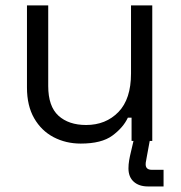

<svg xmlns="http://www.w3.org/2000/svg" viewBox="-20 -508 652 692"><path d="M271 9.5Q217.5 9.5 173.2 -13.6Q129 -36.8 103.1 -81.9Q77.2 -127 77.2 -192.5V-488.5H153.8V-198Q153.8 -124.8 190.6 -91.1Q227.5 -57.5 290.5 -57.5Q361.2 -57.5 406.8 -104.2Q452.2 -151 452.2 -243.2V-488.5H528.8V0H454.2V-83.8H440.8Q424.2 -48.2 385.2 -19.4Q346.2 9.5 271 9.5ZM569.5 164H513.5Q481 164 462 146.9Q443 129.8 443 98.8Q443 84.5 445.5 69.8Q448 55 452 39L464.2 -13.2H522L509 57.5Q508 66 506.5 71.6Q505 77.2 505 84.2Q505 104 527.2 104H569.5Z"/></svg>

Font: Space Grotesk Variable Light
Style: Regular
Weight: 300
Designer: Florian Karsten
Foundry: Florian Karsten
Version: Version 2.000